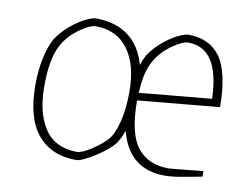

<svg xmlns="http://www.w3.org/2000/svg" viewBox="-58 -529 802 618"><g transform="rotate(10 343.0 -220.0)"><path d="M523 -15Q529 -15 635 -26V-8Q629 -7 585 1.5Q541 10 515 10Q397 10 366 -110Q356 -83 345 -67Q325 -42 283.5 -16Q242 10 225 10Q144 10 99 -43.5Q54 -97 54 -205Q54 -252 62.5 -292.5Q71 -333 86 -360Q104 -387 128.5 -407.5Q153 -428 175.5 -439Q198 -450 209 -450Q273 -450 315 -419Q357 -388 374 -327Q379 -342 388 -360Q406 -387 430.5 -407.5Q455 -428 477.5 -439Q500 -450 511 -450Q581 -450 616 -401Q651 -352 652 -238L385 -213Q385 -105 420.5 -60Q456 -15 523 -15ZM356 -235Q356 -325 318.5 -375Q281 -425 213 -425Q202 -425 184 -415.5Q166 -406 148 -391Q113 -362 98 -319.5Q83 -277 83 -205Q83 -121 116 -69.5Q149 -18 221 -16Q239 -16 270 -36.5Q301 -57 318 -76Q334 -94 345 -136.5Q356 -179 356 -235ZM386 -238 622 -260Q617 -425 515 -425Q504 -425 486 -415.5Q468 -406 450 -391Q421 -367 405 -332.5Q389 -298 386 -238Z"/></g></svg>

Font: Grenze Thin
Style: Regular
Weight: 250
Designer: Renata Polastri
Foundry: Omnibus-Type
Version: Version 1.002; ttfautohint (v1.8)